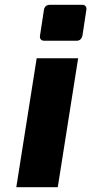

<svg xmlns="http://www.w3.org/2000/svg" viewBox="-20 -781 381 801"><path d="M147 -633 163 -738Q166 -761 189 -761H323Q333 -761 337.5 -754.5Q342 -748 340 -738L324 -633Q319 -611 300 -611H165Q155 -611 150 -617Q145 -623 147 -633ZM133 -538H306L221 0H48Z"/></svg>

Font: Exo ExtraBold
Style: Italic
Weight: 800
Italic angle: -9°
Designer: Natanael Gama
Foundry: Natanael Gama
Version: Version 1.500; ttfautohint (v1.6)